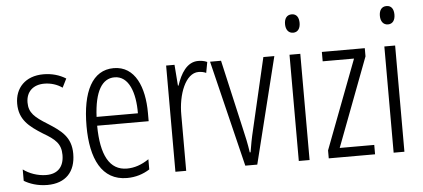

<svg xmlns="http://www.w3.org/2000/svg" viewBox="-50 -840 2109 958"><g transform="rotate(-5 1004.5 -361.0)"><path d="M293 -134C293 -218 245 -252 179 -294C116 -333 88 -357 88 -408C88 -463 124 -495 179 -495C212 -495 244 -485 269 -467L291 -511C259 -531 221 -542 179 -542C88 -542 36 -485 36 -407C36 -327 84 -290 151 -248C211 -213 239 -189 239 -133C239 -74 208 -40 150 -40C107 -40 64 -56 35 -78V-21C61 -5 102 10 151 10C243 10 293 -44 293 -134Z M531 -542C424 -542 371 -438 371 -265C371 -102 424 10 550 10C593 10 631 -2 664 -23V-74C627 -49 591 -37 554 -37C467 -37 425 -115 424 -263H682V-305C682 -432 639 -542 531 -542ZM531 -496C603 -496 633 -410 632 -307H425C431 -435 469 -496 531 -496Z M954 -541C897 -541 865 -485 846 -427H843L835 -532H793V0H847V-279C846 -383 886 -486 951 -486C965 -486 979 -483 989 -478L999 -532C984 -539 968 -541 954 -541Z M1143 0H1203L1335 -532H1280L1197 -175C1187 -134 1180 -96 1175 -64H1171C1165 -107 1156 -147 1147 -185L1068 -532H1013Z M1439 -732C1414 -732 1402 -713 1402 -686C1402 -659 1415 -640 1439 -640C1462 -640 1475 -658 1475 -686C1475 -713 1464 -732 1439 -732ZM1465 -532H1411V0H1465Z M1793 0V-47H1620L1788 -491V-532H1573V-485H1730L1561 -40V0Z M1914 -732C1889 -732 1877 -713 1877 -686C1877 -659 1890 -640 1914 -640C1937 -640 1950 -658 1950 -686C1950 -713 1939 -732 1914 -732ZM1940 -532H1886V0H1940Z"/></g></svg>

Font: Noto Sans Georgian ExtraCondensed Light
Style: Regular
Weight: 300
Width: 2
Designer: Monotype Design Team, Akaki Razmadze
Foundry: Google LLC
Version: Version 2.005